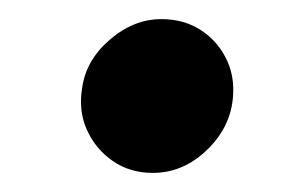

<svg xmlns="http://www.w3.org/2000/svg" viewBox="-20 -438 300 201"><path d="M140 -257Q116 -257 98 -269.5Q80 -282 71 -302Q62 -322 66 -346Q70 -375 95 -396.5Q120 -418 149 -418Q173 -418 191 -406Q209 -394 218 -374Q227 -354 223 -329Q218 -300 194 -278.5Q170 -257 140 -257Z"/></svg>

Font: Figtree Light
Style: Bold Italic
Weight: 700
Italic angle: -9.5°
Version: Version 2.000